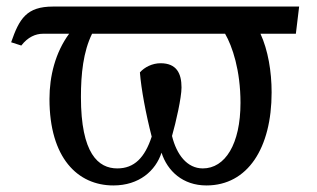

<svg xmlns="http://www.w3.org/2000/svg" viewBox="-20 -556 966 586"><path d="M326 10C405 10 455 -35 473 -90C491 -34 538 10 610 10C736 10 809 -104 809 -274C809 -338 798 -403 775 -453H883L893 -536H142C61 -536 39 -499 14 -427L45 -417C65 -443 89 -453 111 -453H191C149 -396 131 -324 131 -254C131 -74 217 10 326 10ZM599 -42C551 -42 519 -84 505 -141C517 -183 534 -258 534 -289C534 -332 519 -363 470 -363C445 -363 421 -351 407 -335C411 -284 425 -209 443 -139C422 -75 390 -42 338 -42C280 -42 227 -87 227 -260C227 -330 234 -398 261 -453H667C689 -415 714 -342 714 -242C714 -116 667 -42 599 -42Z"/></svg>

Font: Noto Serif
Style: Regular
Weight: 400
Designer: Monotype Design Team
Foundry: Monotype Imaging Inc.
Version: Version 2.015